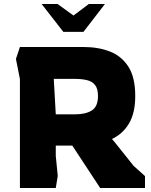

<svg xmlns="http://www.w3.org/2000/svg" viewBox="-20 -944 758 964"><path d="M80 0V-547L60 -648L80 -708H400Q473 -708 531.5 -685.5Q590 -663 624.5 -609.5Q659 -556 659 -462Q659 -377 628 -324.5Q597 -272 542 -246L552 -235L651 -111L708 -60V0H483L343 -213H260V-161L270 -61L260 0ZM260 -370H358Q410 -370 441 -389.5Q472 -409 472 -462Q472 -499 457 -517.5Q442 -536 415.5 -542Q389 -548 354 -548H250ZM189 -924 298 -784H399L507 -924H426L349 -866L269 -924Z"/></svg>

Font: Rowdies
Style: Regular
Weight: 400
Designer: Jaikishan Patel
Version: Version 1.000; ttfautohint (v1.8.3)